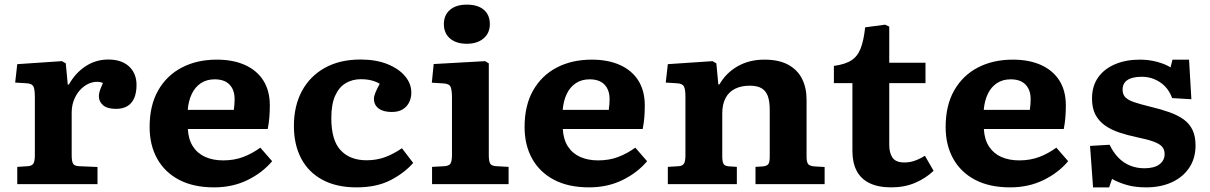

<svg xmlns="http://www.w3.org/2000/svg" viewBox="-20 -795 5224 829"><path d="M54.5 0V-74.5L101.5 -77.5Q118 -79 124.2 -88.8Q130.5 -98.5 130.5 -126.5V-375.5Q130.5 -410 124 -422.2Q117.5 -434.5 94 -435.5L45.5 -438.5L54.5 -518L247.5 -531L264 -521.5L272.5 -430H277.5Q305 -479.5 349.3 -508.8Q393.5 -538 447.5 -538Q505 -538 537.3 -508Q569.5 -478 569.5 -428Q569.5 -395.5 559.8 -372.2Q550 -349 530.3 -337Q510.5 -325 481.5 -325Q443 -325 425 -340.7Q407 -356.5 407 -378.5Q407 -386 408.5 -393.5Q410 -401 413.8 -411.2Q417.5 -421.5 424.5 -437Q401.5 -445.5 377.5 -439Q353.5 -432.5 333.5 -414.2Q313.5 -396 301.5 -368.7Q289.5 -341.5 289.5 -308.5V-125Q289.5 -99 295.3 -88.8Q301 -78.5 320 -77.5L401 -74V0Z M904.5 14Q815.5 14 753.5 -18.5Q691.5 -51 658.7 -109.8Q626 -168.5 626 -246.5Q626 -340 663 -404.8Q700 -469.5 765.3 -503.5Q830.5 -537.5 916 -537.5Q986.5 -537.5 1038 -514.3Q1089.5 -491 1117.3 -447Q1145 -403 1145 -339.5Q1145 -314 1143 -288.5Q1141 -263 1136 -238H791Q793.5 -193 813 -162.8Q832.5 -132.5 866 -117.5Q899.5 -102.5 943.5 -102.5Q991.5 -102.5 1030.3 -117.3Q1069 -132 1104 -157.5L1155 -99Q1113 -49 1048.5 -17.5Q984 14 904.5 14ZM790.5 -320.5H989.5Q991.5 -333.5 992.2 -344.8Q993 -356 993 -367Q993 -407 971 -429.7Q949 -452.5 907 -452.5Q872.5 -452.5 847.5 -436Q822.5 -419.5 808.3 -390Q794 -360.5 790.5 -320.5Z M1519.5 14Q1433.5 14 1373 -18.3Q1312.5 -50.5 1280.7 -110.3Q1249 -170 1249 -251.5Q1249 -337.5 1283.5 -401.8Q1318 -466 1382.5 -502Q1447 -538 1536.5 -538Q1604 -538 1653.3 -518Q1702.5 -498 1729.3 -465.7Q1756 -433.5 1756 -395Q1756 -372.5 1746.8 -353.5Q1737.5 -334.5 1719 -323Q1700.5 -311.5 1671.5 -311.5Q1635 -311.5 1614.8 -326.7Q1594.5 -342 1594.5 -368.5Q1594.5 -379 1600.5 -394Q1606.5 -409 1619.5 -433.5Q1603 -443 1583.3 -448Q1563.5 -453 1538 -453Q1501 -453 1472.3 -435.7Q1443.5 -418.5 1427 -381.5Q1410.5 -344.5 1410.5 -285Q1410.5 -189 1451 -146Q1491.5 -103 1562.5 -103Q1606 -103 1642.5 -116.5Q1679 -130 1715.5 -155L1764 -91.5Q1725 -47 1665 -16.5Q1605 14 1519.5 14Z M1845.5 0V-74.5L1900 -77.5Q1919.5 -79 1925.5 -89.5Q1931.5 -100 1931.5 -127.5V-374Q1931.5 -406 1925.5 -420Q1919.5 -434 1893 -435L1844.5 -438L1852.5 -518.5L2074.5 -531L2090.5 -521.5V-125Q2090.5 -102.5 2095.3 -90.8Q2100 -79 2122 -77.5L2176 -74.5V0ZM1995.5 -606Q1950 -606 1923.2 -628.7Q1896.5 -651.5 1896.5 -691Q1896.5 -729.5 1922.7 -752.3Q1949 -775 1995.5 -775Q2043 -775 2069 -752.8Q2095 -730.5 2095 -691Q2095 -652 2067.8 -629Q2040.5 -606 1995.5 -606Z M2523.5 14Q2434.5 14 2372.5 -18.5Q2310.5 -51 2277.7 -109.8Q2245 -168.5 2245 -246.5Q2245 -340 2282 -404.8Q2319 -469.5 2384.3 -503.5Q2449.5 -537.5 2535 -537.5Q2605.5 -537.5 2657 -514.3Q2708.5 -491 2736.3 -447Q2764 -403 2764 -339.5Q2764 -314 2762 -288.5Q2760 -263 2755 -238H2410Q2412.5 -193 2432 -162.8Q2451.5 -132.5 2485 -117.5Q2518.5 -102.5 2562.5 -102.5Q2610.5 -102.5 2649.3 -117.3Q2688 -132 2723 -157.5L2774 -99Q2732 -49 2667.5 -17.5Q2603 14 2523.5 14ZM2409.5 -320.5H2608.5Q2610.5 -333.5 2611.2 -344.8Q2612 -356 2612 -367Q2612 -407 2590 -429.7Q2568 -452.5 2526 -452.5Q2491.5 -452.5 2466.5 -436Q2441.5 -419.5 2427.3 -390Q2413 -360.5 2409.5 -320.5Z M2863.5 0V-74.5L2911 -77.5Q2926.5 -78.5 2933 -88.3Q2939.5 -98 2939.5 -125.5V-378.5Q2939.5 -409 2933 -421.7Q2926.5 -434.5 2902 -435.5L2854.5 -438.5L2863.5 -518L3056.5 -531L3073 -521.5L3081.5 -430.5H3086.5Q3114.5 -480 3164.8 -508.8Q3215 -537.5 3280.5 -537.5Q3342.5 -537.5 3382.8 -515.8Q3423 -494 3442.8 -455.2Q3462.5 -416.5 3462.5 -364.5V-117.5Q3462.5 -99 3467.8 -88.8Q3473 -78.5 3496 -76.5L3540.5 -74V0H3242V-74.5L3273.5 -76.5Q3290.5 -78 3297 -86Q3303.5 -94 3303.5 -118V-320Q3303.5 -355 3296 -378Q3288.5 -401 3269.7 -413Q3251 -425 3217 -425Q3180.5 -425 3153.8 -411.7Q3127 -398.5 3112.8 -371.7Q3098.5 -345 3098.5 -305V-120.5Q3098.5 -98 3103.5 -88.3Q3108.5 -78.5 3125 -77L3161.5 -74.5V0Z M3828 14Q3771.5 14 3734 -4.5Q3696.5 -23 3678.5 -58Q3660.5 -93 3660.5 -142.5V-436H3580.5V-510.5Q3629.5 -517 3656.5 -534.8Q3683.5 -552.5 3696.5 -587Q3709.5 -621.5 3715.5 -677L3801.5 -688.5L3819.5 -680V-524H3976V-436H3819.5V-169.5Q3819.5 -134.5 3833.8 -114Q3848 -93.5 3884.5 -93.5Q3908.5 -93.5 3930.3 -101.3Q3952 -109 3973.5 -122.5L4011 -57.5Q3977 -25 3931 -5.5Q3885 14 3828 14Z M4341.5 14Q4252.5 14 4190.5 -18.5Q4128.5 -51 4095.7 -109.8Q4063 -168.5 4063 -246.5Q4063 -340 4100 -404.8Q4137 -469.5 4202.3 -503.5Q4267.5 -537.5 4353 -537.5Q4423.5 -537.5 4475 -514.3Q4526.5 -491 4554.3 -447Q4582 -403 4582 -339.5Q4582 -314 4580 -288.5Q4578 -263 4573 -238H4228Q4230.5 -193 4250 -162.8Q4269.5 -132.5 4303 -117.5Q4336.5 -102.5 4380.5 -102.5Q4428.5 -102.5 4467.3 -117.3Q4506 -132 4541 -157.5L4592 -99Q4550 -49 4485.5 -17.5Q4421 14 4341.5 14ZM4227.5 -320.5H4426.5Q4428.5 -333.5 4429.2 -344.8Q4430 -356 4430 -367Q4430 -407 4408 -429.7Q4386 -452.5 4344 -452.5Q4309.5 -452.5 4284.5 -436Q4259.5 -419.5 4245.3 -390Q4231 -360.5 4227.5 -320.5Z M4699.5 14 4686.5 -165 4771 -170Q4786.5 -137 4808.8 -114.3Q4831 -91.5 4859.5 -80Q4888 -68.5 4921 -68.5Q4964 -68.5 4986.3 -85.5Q5008.5 -102.5 5008.5 -130Q5008.5 -149.5 4997.3 -162Q4986 -174.5 4959.5 -184Q4933 -193.5 4886.5 -203Q4846.5 -211.5 4811.8 -223.2Q4777 -235 4750.8 -253.5Q4724.5 -272 4709.7 -300Q4695 -328 4695 -369.5Q4695 -423.5 4721.7 -461Q4748.5 -498.5 4795.3 -518Q4842 -537.5 4901 -537.5Q4941 -537.5 4976.8 -527.8Q5012.5 -518 5034 -504L5042.5 -537.5H5114L5124 -366.5L5041 -371.5Q5025 -415.5 4989.3 -439.5Q4953.5 -463.5 4910 -463.5Q4869 -463.5 4848 -449.5Q4827 -435.5 4827 -408Q4827 -388 4838.5 -375.5Q4850 -363 4876.5 -354Q4903 -345 4946 -334.5Q4992.5 -323.5 5029 -310.5Q5065.5 -297.5 5090.8 -279.3Q5116 -261 5129 -233.8Q5142 -206.5 5142 -167.5Q5142 -111.5 5114.8 -70.8Q5087.5 -30 5039.5 -8Q4991.5 14 4928.5 14Q4880 14 4843.8 3.2Q4807.5 -7.5 4781.5 -22.5L4769 14Z"/></svg>

Font: Literata Variable Black
Style: Regular
Weight: 900
Designer: Latin by Veronika Burian and Jose Scaglione. Greek by Irene Vlachou. Cyrillic by Vera Evstafieva.
Foundry: TypeTogether
Version: Version 3.021